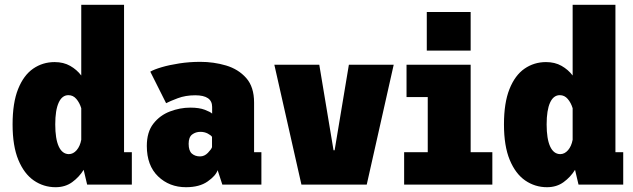

<svg xmlns="http://www.w3.org/2000/svg" viewBox="-20 -770 2640 801"><path d="M212 11Q162 11 121.2 -17Q80.5 -45 56.5 -103Q32.5 -161 32.5 -251Q32.5 -341 55.5 -398.5Q78.5 -456 118.2 -483.5Q158 -511 208 -511Q245 -511 272.8 -495.2Q300.5 -479.5 319 -455V-750H497.5V-135H530V0H343.5L329 -61.5Q310 -31 281 -10Q252 11 212 11ZM210.5 -251Q210.5 -191 225 -159.2Q239.5 -127.5 267 -127Q285.5 -127 299.8 -143.5Q314 -160 319 -187V-318.5Q312 -341.5 298.5 -357.2Q285 -373 265.5 -373Q239 -373 224.8 -341.8Q210.5 -310.5 210.5 -251Z M756 11Q686.5 11 639.5 -34.2Q592.5 -79.5 592.5 -161Q592.5 -219 619.8 -254Q647 -289 689 -305Q731 -321 774 -321Q811 -321 834.5 -312Q858 -303 865 -296V-324Q865 -372.5 794.5 -372.5Q754 -372.5 721.5 -360.2Q689 -348 673 -339.5L607 -471Q622 -480 654 -489.5Q686 -499 728.2 -505.5Q770.5 -512 815.5 -512Q871.5 -512 923 -496.8Q974.5 -481.5 1007.2 -444.5Q1040 -407.5 1040 -342V-135H1070.5V0H907.5L888 -60Q880 -36.5 846 -12.8Q812 11 756 11ZM814.5 -117.5Q833 -117.5 847.2 -132.2Q861.5 -147 864.5 -156V-199Q860.5 -205.5 846.8 -212.8Q833 -220 816 -220Q796.5 -220 781.8 -209Q767 -198 767 -170Q767 -141 780.5 -129.2Q794 -117.5 814.5 -117.5Z M1237.5 0 1124.5 -500H1312L1371.5 -143H1376L1435.5 -500H1622.5L1510 0Z M1760.5 -720H1943.5V-559H1760.5ZM1666 0V-135H1764.5V-365H1676V-500H1943.5V-135H2034V0Z M2262 11Q2212 11 2171.2 -17Q2130.5 -45 2106.5 -103Q2082.5 -161 2082.5 -251Q2082.5 -341 2105.5 -398.5Q2128.5 -456 2168.2 -483.5Q2208 -511 2258 -511Q2295 -511 2322.8 -495.2Q2350.5 -479.5 2369 -455V-750H2547.5V-135H2580V0H2393.5L2379 -61.5Q2360 -31 2331 -10Q2302 11 2262 11ZM2260.5 -251Q2260.5 -191 2275 -159.2Q2289.5 -127.5 2317 -127Q2335.5 -127 2349.8 -143.5Q2364 -160 2369 -187V-318.5Q2362 -341.5 2348.5 -357.2Q2335 -373 2315.5 -373Q2289 -373 2274.8 -341.8Q2260.5 -310.5 2260.5 -251Z"/></svg>

Font: Trispace SemiCondensed ExtraBold
Style: Regular
Weight: 800
Width: 4
Designer: Tyler Finck
Foundry: Etcetera Type Company
Version: Version 1.210; ttfautohint (v1.8.3)